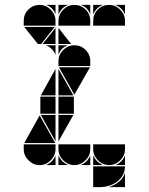

<svg xmlns="http://www.w3.org/2000/svg" viewBox="-20 -677 608 785"><path d="M284 -492Q311 -492 330 -473Q349 -454 349 -427V-407H219V-427Q219 -453 238.5 -472.5Q258 -492 284 -492ZM284 -657Q311 -657 330 -638Q349 -619 349 -592V-572H219V-592Q219 -618 238.5 -637.5Q258 -657 284 -657ZM426 -657Q452 -657 471.5 -637.5Q491 -618 491 -592V-572H361V-592Q361 -619 380 -638Q399 -657 426 -657ZM142 -657Q168 -657 187.5 -637.5Q207 -618 207 -592V-572H77V-592Q77 -619 96 -638Q115 -657 142 -657ZM426 -2Q400 -2 380.5 -21.5Q361 -41 361 -67V-87H491V-67Q491 -41 471.5 -21.5Q452 -2 426 -2ZM142 -2Q116 -2 96.5 -21.5Q77 -41 77 -67V-87H207V-67Q207 -41 187.5 -21.5Q168 -2 142 -2ZM284 -2Q258 -2 238.5 -21.5Q219 -41 219 -67V-87H349V-67Q349 -41 329.5 -21.5Q310 -2 284 -2ZM79 -92 142 -205 206 -92ZM348 -402 284 -290 221 -402ZM148 -497H135L79 -567H204ZM282 -212H219V-282H282ZM207 -212H145V-282H207ZM219 -287V-395L280 -287ZM219 -207H280L219 -99ZM207 -287H147L207 -395ZM207 -207V-99L147 -207ZM207 -563V-497H154ZM271 -497H219V-563ZM219 -42Q231 -14 259 -2H219ZM361 -42Q373 -14 401 -2H361ZM207 -453Q201 -467 191 -477Q181 -487 167 -492H207ZM310 -2Q324 -8 334 -18Q344 -28 349 -42V-2ZM361 -657H401Q387 -652 377 -642Q367 -632 361 -618ZM168 -2Q182 -8 192 -18Q202 -28 207 -42V-2ZM219 -657H259Q245 -652 235 -642Q225 -632 219 -618ZM491 -618Q485 -632 475 -642Q465 -652 451 -657H491ZM452 -2Q466 -8 476 -18Q486 -28 491 -42V-2ZM349 -657V-618Q339 -647 310 -657ZM258 -492Q229 -482 219 -453V-492ZM207 -657V-618Q197 -647 168 -657ZM361 3H491Q491 23 482 39Q473 55 458.5 66Q444 77 425.5 82.5Q407 88 389 88H361ZM425 88Q447 81 465 67Q483 53 491 30V88Z"/></svg>

Font: CAT DyFa
Style: Regular
Weight: 400
Designer: Peter Wiegel
Foundry: Peter Wiegel
Version: Version 1.001; ttfautohint (v1.3)